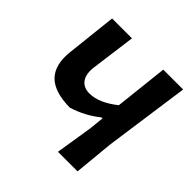

<svg xmlns="http://www.w3.org/2000/svg" viewBox="-171 -797 950 950"><g transform="rotate(45 303.5 -322.0)"><path d="M586 -650 523 -202 503 6H366L397 -189L405 -267L397 -266Q334 -215 253 -190Q144 -191 96.5 -239.5Q49 -288 60 -387L89 -650H228L197 -417Q190 -365 210 -336.5Q230 -308 272 -308Q338 -308 416 -370L447 -650Z"/></g></svg>

Font: Alegreya Sans
Style: Bold Italic
Weight: 700
Italic angle: -7°
Designer: Juan Pablo del Peral
Foundry: Huerta Tipografica
Version: Version 2.007